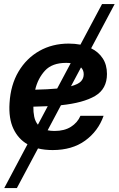

<svg xmlns="http://www.w3.org/2000/svg" viewBox="-20 -748 601 972"><path d="M1.5 204.1 119.1 -17.6Q72.3 -44.4 47.9 -96.2Q23.4 -147.9 28.3 -226.1Q33.7 -317.9 73.7 -385.5Q113.8 -453.1 179.4 -490.2Q245.1 -527.3 327.6 -527.3Q359.4 -527.3 387.2 -522L496.6 -727.5H560.5L441.4 -503.4Q478.5 -485.4 500 -452.6Q521.5 -419.9 521.5 -373.5Q521.5 -297.9 461.9 -262.5Q402.3 -227.1 288.6 -215.3L221.2 -88.4Q236.8 -85 255.9 -85Q306.2 -85 339.4 -106.2Q372.6 -127.4 387.2 -161.6H504.4Q477.1 -84 411.1 -36.1Q345.2 11.7 246.6 11.7Q206.1 11.7 172.4 3.4L65.4 204.1ZM269.5 -299.8 337.9 -428.2Q327.1 -429.7 314.9 -429.7Q243.7 -429.7 207.5 -390.1Q171.4 -350.6 158.2 -293.9Q223.6 -295.4 269.5 -299.8ZM171.9 -116.7 221.7 -210.4Q188.5 -209 148.9 -208Q148.4 -180.7 153.3 -157Q158.2 -133.3 171.9 -116.7ZM390.1 -406.7 339.4 -311.5Q376 -321.3 389.9 -336.2Q403.8 -351.1 403.8 -372.1Q403.8 -393.1 390.1 -406.7Z"/></svg>

Font: Inter Display SemiBold
Style: Italic
Weight: 600
Italic angle: -9.39999°
Designer: Rasmus Andersson
Foundry: rsms
Version: Version 4.000;git-a52131595